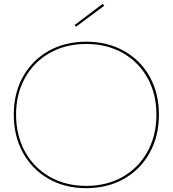

<svg xmlns="http://www.w3.org/2000/svg" viewBox="-20 -977 903 1004"><path d="M52 -378Q52 -489 100 -575.5Q148 -662 234 -710.5Q320 -759 431 -759Q542 -759 628.5 -710.5Q715 -662 763 -575.5Q811 -489 811 -378Q811 -266 763 -178.5Q715 -91 628.5 -42Q542 7 431 7Q320 7 234 -42Q148 -91 100 -178.5Q52 -266 52 -378ZM798 -378Q798 -485 751.5 -569Q705 -653 622 -700Q539 -747 431 -747Q323 -747 240 -700Q157 -653 110.5 -569Q64 -485 64 -378Q64 -269 110.5 -184.5Q157 -100 240 -52.5Q323 -5 431 -5Q539 -5 622 -52.5Q705 -100 751.5 -184.5Q798 -269 798 -378ZM525 -947 377 -837 370 -846 517 -957Z"/></svg>

Font: Hepta Slab Thin
Style: Regular
Weight: 250
Designer: Michael LaGattuta
Foundry: Michael LaGattuta
Version: Version 1.100; ttfautohint (v1.8) -l 8 -r 50 -G 200 -x 14 -D